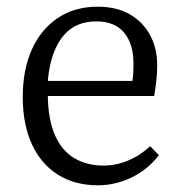

<svg xmlns="http://www.w3.org/2000/svg" viewBox="-20 -540 534 574"><path d="M273 14Q204 14 153.5 -17.5Q103 -49 75.5 -108.5Q48 -168 48 -250Q48 -331 75 -391.5Q102 -452 152.5 -486Q203 -520 272 -520Q328 -520 367.5 -497.5Q407 -475 428.5 -435.5Q450 -396 450 -344Q450 -324 447.5 -301Q445 -278 441 -253H123Q124 -182 144.5 -135.5Q165 -89 202.5 -67Q240 -45 289 -45Q327 -45 363 -60Q399 -75 429 -103L455 -76Q421 -32 372.5 -9Q324 14 273 14ZM123 -298H376Q378 -311 378.5 -323Q379 -335 379 -350Q379 -409 351 -442.5Q323 -476 268 -476Q225 -476 195 -456Q165 -436 146.5 -396Q128 -356 123 -298Z"/></svg>

Font: Literata 18pt Light
Style: Regular
Weight: 300
Designer: Latin by Veronika Burian and Jose Scaglione. Greek by Irene Vlachou. Cyrillic by Vera Evstafieva.
Foundry: TypeTogether
Version: Version 3.103;gftools[0.9.29]